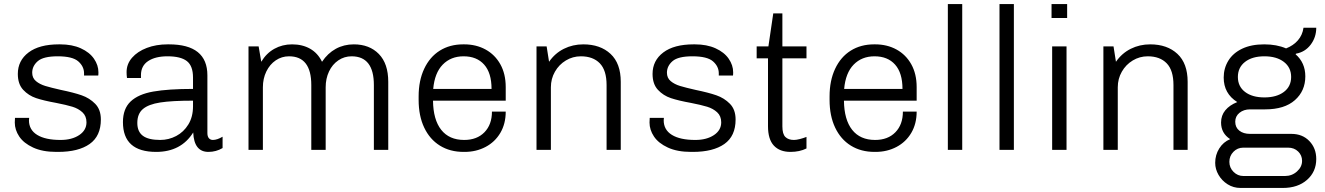

<svg xmlns="http://www.w3.org/2000/svg" viewBox="-20 -740 6541 948"><path d="M466 -383Q466 -370 465 -367H395V-378Q395 -412 366.5 -437Q338 -462 265 -462Q194 -462 166.5 -438Q139 -414 139 -381Q139 -355 157.5 -339.5Q176 -324 204 -315.5Q232 -307 281 -296Q344 -283 383 -269.5Q422 -256 450 -227.5Q478 -199 478 -150Q478 -68 422.5 -29Q367 10 267 10H258Q190 10 143.5 -11.5Q97 -33 75 -66Q53 -99 53 -135Q53 -148 54 -158H124Q123 -153 123 -146Q123 -99 163.5 -74Q204 -49 279 -49Q335 -49 371 -73Q407 -97 407 -136Q407 -167 387 -185.5Q367 -204 337.5 -213Q308 -222 257 -232Q196 -243 158.5 -255.5Q121 -268 94.5 -296.5Q68 -325 68 -375Q68 -441 121 -481Q174 -521 271 -521H277Q336 -521 379 -501.5Q422 -482 444 -450Q466 -418 466 -383Z M1004 -368V-83Q1004 -66 1011.5 -57.5Q1019 -49 1031 -49Q1052 -49 1079 -65V-9Q1047 10 1009 10Q938 10 934 -86Q874 10 751 10Q587 10 587 -137Q587 -203 625 -239Q663 -275 737 -288Q811 -301 933 -301V-357Q933 -415 902.5 -438.5Q872 -462 807 -462Q747 -462 711.5 -438.5Q676 -415 676 -369V-355H607Q605 -369 605 -384Q605 -424 632 -455Q659 -486 705 -503.5Q751 -521 808 -521H814Q1004 -521 1004 -368ZM658 -133Q658 -90 685.5 -69.5Q713 -49 771 -49Q813 -49 850 -68.5Q887 -88 910 -125.5Q933 -163 933 -215V-243Q829 -243 771 -234Q713 -225 685.5 -201.5Q658 -178 658 -133Z M1570 -435Q1598 -477 1638 -499Q1678 -521 1727 -521Q1804 -521 1850.5 -473.5Q1897 -426 1897 -336V0H1826V-320Q1826 -462 1716 -462Q1680 -462 1650.5 -442Q1621 -422 1604.5 -387Q1588 -352 1588 -309V0H1517V-320Q1517 -462 1407 -462Q1371 -462 1341.5 -442Q1312 -422 1295 -387Q1278 -352 1278 -309V0H1207V-511H1257L1270 -435Q1295 -477 1334.5 -499Q1374 -521 1422 -521Q1473 -521 1511 -499.5Q1549 -478 1570 -435Z M2477 -310V-243H2118Q2119 -149 2158.5 -99Q2198 -49 2272 -49Q2335 -49 2372 -87Q2409 -125 2409 -189H2477Q2477 -129 2450.5 -84Q2424 -39 2377.5 -14.5Q2331 10 2274 10H2269Q2202 10 2152 -21Q2102 -52 2074.5 -110Q2047 -168 2047 -247V-264Q2047 -342 2074.5 -400.5Q2102 -459 2151.5 -490Q2201 -521 2267 -521H2272Q2331 -521 2377.5 -495.5Q2424 -470 2450.5 -422.5Q2477 -375 2477 -310ZM2119 -301H2407Q2407 -380 2370.5 -421Q2334 -462 2269 -462Q2206 -462 2166 -421Q2126 -380 2119 -301Z M3045 -336V0H2975V-320Q2975 -393 2941.5 -427.5Q2908 -462 2848 -462Q2808 -462 2774 -441.5Q2740 -421 2720 -386Q2700 -351 2700 -309V0H2629V-511H2679L2691 -435Q2720 -477 2764 -499Q2808 -521 2860 -521Q2944 -521 2994.5 -474Q3045 -427 3045 -336Z M3600 -383Q3600 -370 3599 -367H3529V-378Q3529 -412 3500.5 -437Q3472 -462 3399 -462Q3328 -462 3300.5 -438Q3273 -414 3273 -381Q3273 -355 3291.5 -339.5Q3310 -324 3338 -315.5Q3366 -307 3415 -296Q3478 -283 3517 -269.5Q3556 -256 3584 -227.5Q3612 -199 3612 -150Q3612 -68 3556.5 -29Q3501 10 3401 10H3392Q3324 10 3277.5 -11.5Q3231 -33 3209 -66Q3187 -99 3187 -135Q3187 -148 3188 -158H3258Q3257 -153 3257 -146Q3257 -99 3297.5 -74Q3338 -49 3413 -49Q3469 -49 3505 -73Q3541 -97 3541 -136Q3541 -167 3521 -185.5Q3501 -204 3471.5 -213Q3442 -222 3391 -232Q3330 -243 3292.5 -255.5Q3255 -268 3228.5 -296.5Q3202 -325 3202 -375Q3202 -441 3255 -481Q3308 -521 3405 -521H3411Q3470 -521 3513 -501.5Q3556 -482 3578 -450Q3600 -418 3600 -383Z M3843 -674V-511H3962V-452H3843V-116Q3843 -78 3858 -63.5Q3873 -49 3900 -49Q3912 -49 3929.5 -53.5Q3947 -58 3962 -64V-7Q3928 10 3883 10Q3830 10 3801 -21Q3772 -52 3772 -117V-452H3716V-511H3774L3798 -674Z M4506 -310V-243H4147Q4148 -149 4187.5 -99Q4227 -49 4301 -49Q4364 -49 4401 -87Q4438 -125 4438 -189H4506Q4506 -129 4479.5 -84Q4453 -39 4406.5 -14.5Q4360 10 4303 10H4298Q4231 10 4181 -21Q4131 -52 4103.5 -110Q4076 -168 4076 -247V-264Q4076 -342 4103.5 -400.5Q4131 -459 4180.5 -490Q4230 -521 4296 -521H4301Q4360 -521 4406.5 -495.5Q4453 -470 4479.5 -422.5Q4506 -375 4506 -310ZM4148 -301H4436Q4436 -380 4399.5 -421Q4363 -462 4298 -462Q4235 -462 4195 -421Q4155 -380 4148 -301Z M4731 -720V0H4660V-720Z M4986 -720V0H4915V-720Z M5249 -651H5172V-720H5249ZM5246 -511V0H5175V-511Z M5844 -336V0H5774V-320Q5774 -393 5740.5 -427.5Q5707 -462 5647 -462Q5607 -462 5573 -441.5Q5539 -421 5519 -386Q5499 -351 5499 -309V0H5428V-511H5478L5490 -435Q5519 -477 5563 -499Q5607 -521 5659 -521Q5743 -521 5793.5 -474Q5844 -427 5844 -336Z M6330 -501Q6366 -515 6388.5 -541Q6411 -567 6416 -603H6479Q6479 -556 6451.5 -519.5Q6424 -483 6379 -475L6377 -472Q6425 -430 6425 -363Q6425 -291 6373.5 -245.5Q6322 -200 6227 -200H6152Q6121 -200 6100 -183Q6079 -166 6079 -139Q6079 -111 6099 -95Q6119 -79 6152 -79H6356Q6411 -79 6445 -43.5Q6479 -8 6479 45Q6479 108 6433.5 148Q6388 188 6314 188H6105Q6070 188 6041.5 170Q6013 152 5996.5 123.5Q5980 95 5980 64Q5980 25 6000 -7Q6020 -39 6054 -53Q6009 -82 6009 -135Q6009 -170 6030 -195.5Q6051 -221 6089 -236Q6022 -278 6022 -357Q6022 -403 6045 -440.5Q6068 -478 6113 -499.5Q6158 -521 6222 -521Q6284 -521 6330 -501ZM6092 -360Q6092 -313 6127.5 -286Q6163 -259 6223 -259Q6283 -259 6319 -286Q6355 -313 6355 -360Q6355 -407 6319 -434.5Q6283 -462 6223 -462Q6163 -462 6127.5 -434.5Q6092 -407 6092 -360ZM6119 -11Q6090 -11 6070 9.5Q6050 30 6050 59Q6050 88 6070.5 108.5Q6091 129 6119 129H6325Q6359 129 6384 106.5Q6409 84 6409 54Q6409 27 6389.5 8Q6370 -11 6340 -11Z"/></svg>

Font: Chivo Light
Style: Regular
Weight: 300
Designer: Hector Gatti
Foundry: Omnibus-Type
Version: Version 1.007